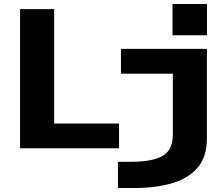

<svg xmlns="http://www.w3.org/2000/svg" viewBox="-20 -746 1115 966"><path d="M848 -726H1021.5V-568.5H848ZM81 0V-700H252.5V-124.5H579V0ZM573.5 200V68H640Q745 68 797.2 39Q849.5 10 849.5 -69.5V-375.5H588.5V-500H1021V-49.5Q1021 44.5 973 99Q925 153.5 842.5 176.8Q760 200 656 200Z"/></svg>

Font: Trispace SemiExpanded
Style: Bold
Weight: 700
Width: 6
Designer: Tyler Finck
Foundry: Etcetera Type Company
Version: Version 1.210; ttfautohint (v1.8.3)